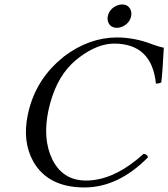

<svg xmlns="http://www.w3.org/2000/svg" viewBox="-20 -825 749 855"><path d="M460 -752.9Q466.8 -784.7 499.5 -799.8Q511.7 -805.2 522.9 -805.2Q553.7 -805.2 563 -777.3Q566.4 -765.1 564 -752.9Q557.1 -721.2 524.9 -706.5Q513.2 -701.2 501 -701.2Q470.2 -701.2 460.9 -729Q457.5 -740.7 460 -752.9ZM356.9 9.8Q193.4 9.8 127.9 -106.4Q78.6 -195.8 104 -314.9Q134.8 -460.9 245.1 -556.6Q255.4 -565.4 264.6 -573.2Q376 -657.7 500 -658.2Q579.6 -658.2 657.7 -627.9Q691.9 -615.2 709.5 -612.8Q704.1 -507.3 698.2 -458Q687 -452.1 674.3 -453.1Q656.2 -629.9 489.3 -630.9Q414.6 -630.9 333.5 -569.8Q314.9 -555.7 298.8 -540Q224.6 -466.8 195.8 -334Q168.5 -206.1 213.4 -114.3Q259.8 -21.5 362.3 -21Q474.6 -21 589.4 -114.3Q604.5 -126.5 619.6 -140.1Q634.3 -138.7 639.6 -125Q507.3 9.3 356.9 9.8Z"/></svg>

Font: Linux Libertine Display Slanted O
Style: Slanted
Weight: 400
Designer: Philipp H. Poll
Foundry: Philipp H. Poll
Version: Version 5.0.9